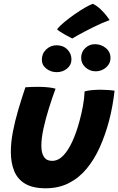

<svg xmlns="http://www.w3.org/2000/svg" viewBox="-20 -978 633 1027"><path d="M432.6 -489.1Q446.4 -493.4 470.4 -495.8Q494.5 -498.1 516.6 -498.1Q535.2 -498.1 557.4 -496.6Q579.6 -495.1 592.9 -492.8Q588.2 -452.2 580.9 -411.2Q573.5 -370.1 562.9 -330.1Q543.1 -256.2 514.1 -191.2Q485.1 -126.2 444.4 -76.8Q403.8 -27.2 349.2 0.9Q294.6 29.1 223.8 29.1Q155.9 29.1 115 5Q74.1 -19.1 56.1 -63Q38 -106.9 38 -165.8Q38 -215.4 48.8 -272.4Q59.6 -329.5 77.6 -390.3Q95.5 -451.1 115.9 -511.2Q129.8 -512.2 151 -513Q172.2 -513.8 189.6 -513.5Q214.6 -513.2 239.1 -510.7Q263.5 -508.1 277.1 -503.6Q258.5 -453.1 241.1 -397.2Q223.6 -341.4 212.4 -289.7Q201.2 -238 201.2 -198.8Q201.2 -159.5 215.1 -138.6Q229 -117.6 258.4 -117.6Q291.4 -117.6 318.3 -145.7Q345.2 -173.8 366.8 -221.1Q388.4 -268.5 404.2 -326.5Q416.4 -370.2 423.7 -411.1Q431 -451.9 432.6 -489.1ZM283.1 -592Q252.4 -592 228.1 -610.6Q203.9 -629.2 203.9 -659Q203.9 -691.5 227.1 -713.6Q250.4 -735.8 282.5 -735.8Q317.9 -735.8 340.1 -713.6Q362.2 -691.5 362.2 -659.9Q362.2 -630.4 338.8 -611.2Q315.2 -592 283.1 -592ZM492.1 -596.6Q460.6 -596.6 437.4 -617.4Q414.1 -638.2 414.1 -668.9Q414.1 -699.6 435.8 -720.6Q457.4 -741.6 487.5 -741.6Q521.2 -741.6 546.1 -721Q571 -700.4 571 -668.2Q571 -646.8 559.4 -630.6Q547.8 -614.5 529.8 -605.6Q511.8 -596.6 492.1 -596.6ZM477.1 -957.6Q500.9 -945.4 519.3 -927.3Q537.8 -909.2 550.1 -893.3Q562.4 -877.4 566.4 -870.9Q547.6 -864.1 524.2 -853.8Q500.9 -843.5 476.6 -831.4Q452.2 -819.2 430.2 -807.7Q408.1 -796.1 391.4 -786.7Q374.6 -777.2 366.9 -772.2Q362.9 -774 351.4 -779.9Q340 -785.8 326.5 -793.4Q313 -801 301.3 -808.7Q289.6 -816.4 285 -821.5Q298.5 -838.6 324.3 -860Q350.1 -881.4 379.8 -902.1Q409.5 -922.8 436 -937.9Q462.5 -953.1 477.1 -957.6Z"/></svg>

Font: Grandstander Thin
Style: Italic
Weight: 100
Italic angle: -15°
Designer: Tyler Finck
Foundry: Etcetera Type Co
Version: Version 1.200